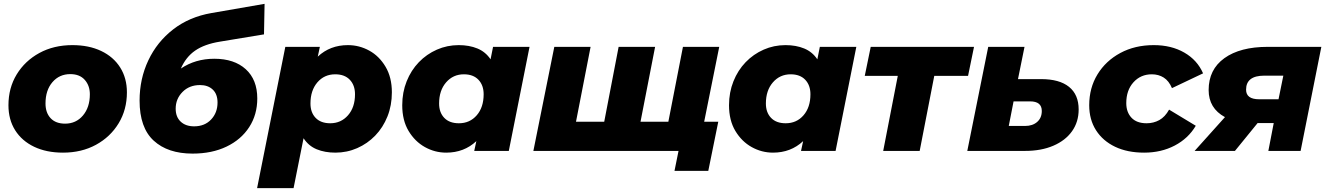

<svg xmlns="http://www.w3.org/2000/svg" viewBox="-20 -786 6912 1000"><path d="M308 9Q222 9 158 -21.5Q94 -52 59 -107.5Q24 -163 24 -238Q24 -328 67 -398.5Q110 -469 185 -510Q260 -551 357 -551Q443 -551 507 -520.5Q571 -490 606 -434.5Q641 -379 641 -305Q641 -215 598 -144Q555 -73 480 -32Q405 9 308 9ZM319 -142Q376 -142 412 -184.5Q448 -227 448 -295Q448 -340 421.5 -370Q395 -400 346 -400Q289 -400 253 -358Q217 -316 217 -247Q217 -199 243.5 -170.5Q270 -142 319 -142Z M983 14Q854 14 780.5 -53.5Q707 -121 707 -262Q707 -375 752.5 -471.5Q798 -568 882 -633Q966 -698 1081 -718L1358 -766L1355 -607L1125 -569Q1045 -556 996.5 -522.5Q948 -489 922 -429Q998 -480 1096 -480Q1200 -480 1260 -425.5Q1320 -371 1320 -273Q1320 -189 1278 -124Q1236 -59 1160 -22.5Q1084 14 983 14ZM991 -128Q1046 -128 1079.5 -163.5Q1113 -199 1113 -252Q1113 -296 1088 -319.5Q1063 -343 1022 -343Q966 -343 930.5 -307Q895 -271 895 -220Q895 -177 921 -152.5Q947 -128 991 -128Z M1727 9Q1672 9 1629.5 -8.5Q1587 -26 1561 -66L1509 194H1319L1466 -542H1646L1635 -491Q1699 -551 1792 -551Q1851 -551 1903 -522.5Q1955 -494 1988 -438.5Q2021 -383 2021 -305Q2021 -237 1998 -179.5Q1975 -122 1934.5 -80Q1894 -38 1840.5 -14.5Q1787 9 1727 9ZM1700 -144Q1756 -144 1792.5 -185.5Q1829 -227 1829 -295Q1829 -342 1802 -370.5Q1775 -399 1726 -399Q1669 -399 1633 -357Q1597 -315 1597 -247Q1597 -200 1624 -172Q1651 -144 1700 -144Z M2304 9Q2245 9 2193 -20Q2141 -49 2108 -104Q2075 -159 2075 -238Q2075 -305 2098 -362.5Q2121 -420 2161.5 -462Q2202 -504 2255.5 -527.5Q2309 -551 2369 -551Q2424 -551 2466.5 -533.5Q2509 -516 2535 -477L2548 -542H2738L2630 0H2450L2461 -51Q2397 9 2304 9ZM2370 -144Q2427 -144 2463 -185.5Q2499 -227 2499 -295Q2499 -342 2472 -370.5Q2445 -399 2396 -399Q2340 -399 2303.5 -357Q2267 -315 2267 -247Q2267 -200 2294 -172Q2321 -144 2370 -144Z M3127 -152 3202 -542H3392L3316 -152H3461L3537 -542H3726L3617 0H2758L2867 -542H3056L2980 -152ZM3493 104 3514 0H3424L3455 -152H3721L3669 104Z M4006 9Q3947 9 3895 -20Q3843 -49 3810 -104Q3777 -159 3777 -238Q3777 -305 3800 -362.5Q3823 -420 3863.5 -462Q3904 -504 3957.5 -527.5Q4011 -551 4071 -551Q4126 -551 4168.5 -533.5Q4211 -516 4237 -477L4250 -542H4440L4332 0H4152L4163 -51Q4099 9 4006 9ZM4072 -144Q4129 -144 4165 -185.5Q4201 -227 4201 -295Q4201 -342 4174 -370.5Q4147 -399 4098 -399Q4042 -399 4005.5 -357Q3969 -315 3969 -247Q3969 -200 3996 -172Q4023 -144 4072 -144Z M4580 0 4656 -391H4484L4515 -542H5053L5022 -391H4846L4770 0Z M5402 -374Q5498 -374 5548 -333.5Q5598 -293 5598 -216Q5598 -151 5563.5 -102.5Q5529 -54 5466 -27Q5403 0 5319 0H5018L5127 -542H5316L5282 -374ZM5319 -130Q5358 -130 5382 -151Q5406 -172 5406 -208Q5406 -258 5345 -258H5259L5234 -130Z M5939 9Q5852 9 5788 -21.5Q5724 -52 5688.5 -107.5Q5653 -163 5653 -238Q5653 -328 5696 -398.5Q5739 -469 5815 -510Q5891 -551 5989 -551Q6081 -551 6148.5 -512Q6216 -473 6246 -404L6084 -327Q6068 -365 6041 -382Q6014 -399 5979 -399Q5921 -399 5883.5 -357.5Q5846 -316 5846 -249Q5846 -202 5873 -173Q5900 -144 5952 -144Q5988 -144 6018 -160.5Q6048 -177 6069 -215L6208 -131Q6169 -65 6098.5 -28Q6028 9 5939 9Z M6586 0 6614 -145H6530L6412 0H6202L6360 -176Q6275 -222 6275 -317Q6275 -424 6357 -483Q6439 -542 6583 -542H6862L6754 0ZM6639 -269 6664 -392H6565Q6470 -392 6470 -319Q6470 -269 6538 -269Z"/></svg>

Font: Montserrat ExtraBold
Style: Italic
Weight: 800
Italic angle: -11.3°
Designer: Julieta Ulanovsky
Foundry: Julieta Ulanovsky
Version: Version 9.000; ttfautohint (v1.8.4.7-5d5b)